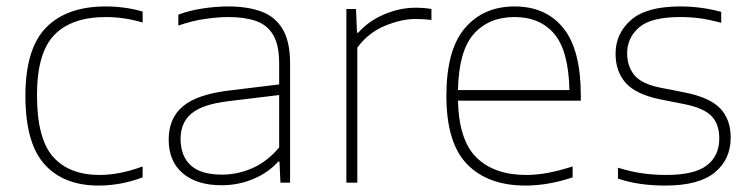

<svg xmlns="http://www.w3.org/2000/svg" viewBox="-20 -568 2336 597"><path d="M286.5 9Q178 9 118.5 -57Q59 -123 59 -270Q59 -416.5 123.2 -482.2Q187.5 -548 309 -548Q337.5 -548 367.2 -544Q397 -540 423.5 -532V-498Q366 -515 309.5 -515Q203 -515 149 -459.5Q95 -404 95 -272Q95 -137 145 -80.5Q195 -24 290 -24Q318.5 -24 351.2 -30Q384 -36 423.5 -50.5V-16.5Q355.5 9 286.5 9Z M669 8Q592 8 548.2 -29.2Q504.5 -66.5 504.5 -134Q504.5 -200.5 548.8 -237.5Q593 -274.5 692 -286.5L848 -305.5V-370.5Q848 -428.5 829.2 -459.8Q810.5 -491 775.2 -503Q740 -515 690 -515Q657 -515 616.5 -509Q576 -503 534.5 -488.5V-522.5Q567.5 -535 609.2 -541.5Q651 -548 689.5 -548Q750 -548 793 -532Q836 -516 859 -477.2Q882 -438.5 882 -371V0H852L849 -65.5H845Q815.5 -32 768.8 -12Q722 8 669 8ZM541.5 -136.5Q541.5 -83 573 -54Q604.5 -25 670 -25Q718.5 -25 764.8 -45.2Q811 -65.5 848 -109.5V-272.5L691 -253.5Q610.5 -244 576 -215.5Q541.5 -187 541.5 -136.5Z M1057 0V-540H1087L1090 -466.5H1094Q1126.5 -503 1175 -523.5Q1223.5 -544 1272 -544Q1299 -544 1321.5 -540V-506Q1309.5 -507.5 1297.8 -508.2Q1286 -509 1272 -509Q1228.5 -509 1177 -487.8Q1125.5 -466.5 1091 -420V0Z M1614 9Q1497.5 9 1432.8 -57Q1368 -123 1368 -270Q1368 -413.5 1425.8 -480.8Q1483.5 -548 1580 -548Q1677 -548 1731.5 -480.8Q1786 -413.5 1786 -270V-255H1404Q1407 -130.5 1462.5 -77.2Q1518 -24 1616 -24Q1649.5 -24 1684.8 -30.8Q1720 -37.5 1760.5 -50.5V-16.5Q1684 9 1614 9ZM1580 -515Q1500 -515 1453.2 -462.5Q1406.5 -410 1404 -288H1750.5Q1748 -409.5 1703.8 -462.2Q1659.5 -515 1580 -515Z M2049 9Q2008.5 9 1972.8 4Q1937 -1 1901.5 -12.5V-46.5Q1944.5 -33.5 1979.5 -28.8Q2014.5 -24 2051.5 -24Q2139 -24 2177.8 -53.8Q2216.5 -83.5 2216.5 -137Q2216.5 -182.5 2192 -207.5Q2167.5 -232.5 2106.5 -244.5L2033 -259Q1957.5 -274.5 1925.8 -310Q1894 -345.5 1894 -401Q1894 -463.5 1942 -505.8Q1990 -548 2095 -548Q2160.5 -548 2222.5 -531V-497Q2186 -507 2156.8 -511Q2127.5 -515 2095 -515Q2004.5 -515 1967.2 -482.8Q1930 -450.5 1930 -402Q1930 -362.5 1952.2 -334.8Q1974.5 -307 2035 -295L2109 -280.5Q2187 -265 2219.5 -230.8Q2252 -196.5 2252 -140.5Q2252 -72 2202.2 -31.5Q2152.5 9 2049 9Z"/></svg>

Font: Encode Sans SmExp Th
Style: Regular
Weight: 100
Width: 6
Designer: Multiple Designers
Foundry: Impallari Type
Version: Version 3.002; ttfautohint (v1.8.3) -l 8 -r 50 -G 200 -x 14 